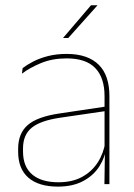

<svg xmlns="http://www.w3.org/2000/svg" viewBox="-20 -700 509 730"><path d="M377 0 379 -128 377.5 -131.5V-292V-334.5Q377.5 -404.5 342.2 -441.2Q307 -478 233.5 -478Q179 -478 136 -460.2Q93 -442.5 63.5 -420L66 -441Q81.5 -453 105.2 -465.5Q129 -478 161.2 -486.5Q193.5 -495 233.5 -495Q275 -495 305.5 -484.2Q336 -473.5 356.2 -453Q376.5 -432.5 386.2 -402.8Q396 -373 396 -335V0ZM200 9.5Q127.5 9.5 88.2 -24.2Q49 -58 49 -123V-134.5Q49 -192.5 85 -224.2Q121 -256 205.5 -268.5L386.5 -295.5L387 -278.5L209 -252.5Q134 -241.5 100.8 -214.5Q67.5 -187.5 67.5 -135.5V-124Q67.5 -66.5 102.2 -36.8Q137 -7 202.5 -7Q254.5 -7 291.8 -27.2Q329 -47.5 351.5 -82.2Q374 -117 380.5 -160.5L390 -142H384Q380 -102.5 358 -67.8Q336 -33 296.5 -11.8Q257 9.5 200 9.5ZM326 -680H350V-679L239.5 -555.5H220V-556Z"/></svg>

Font: Anek Bangla Thin
Style: Regular
Weight: 250
Designer: Sulekha Rajkumar (Bangla), Yesha Goshar (Latin)
Foundry: Ek Type
Version: Version 1.003